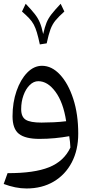

<svg xmlns="http://www.w3.org/2000/svg" viewBox="-20 -746 508 1040"><path d="M232.9 -511.2 195.8 -505.4Q187.5 -544.4 179.9 -569.8Q172.4 -595.2 162.6 -613.3Q152.8 -631.3 137.7 -647.2Q122.6 -663.1 99.1 -683.6L119.1 -725.6Q150.9 -692.4 168.5 -669.9Q186 -647.5 196 -623.5Q206.1 -599.6 213.9 -561.5Q222.2 -599.1 231.9 -623Q241.7 -647 259.3 -669.4Q276.9 -691.9 308.6 -725.6L328.6 -683.6Q297.9 -656.2 280.8 -635.5Q263.7 -614.7 253.4 -587.2Q243.2 -559.6 232.9 -511.2ZM123.5 274.9Q93.8 274.9 62.5 268.6Q31.2 262.2 0 250.5L21 191.9Q165 192.4 245.8 159.9Q326.7 127.4 361.3 53.2Q360.8 36.6 359.1 22.5Q357.4 8.3 355 -8.3Q317.9 -1.5 276.6 2.4Q235.4 6.3 193.8 6.3Q117.2 6.3 82.5 -21Q47.9 -48.3 47.9 -116.2Q47.9 -190.9 69.6 -253.2Q91.3 -315.4 127.4 -352.5Q163.6 -389.6 207.5 -389.6Q260.3 -389.6 304.9 -341.8Q349.6 -293.9 376.7 -210.9Q403.8 -127.9 403.8 -22Q403.8 66.4 368.9 133.3Q334 200.2 271 237.5Q208 274.9 123.5 274.9ZM338.4 -89.4Q322.8 -191.4 280.5 -248.8Q238.3 -306.2 187.5 -306.2Q162.1 -306.2 140.9 -285.2Q119.6 -264.2 107.2 -229.7Q94.7 -195.3 94.7 -154.8Q94.7 -112.8 119.4 -97.4Q144 -82 204.6 -82Q235.4 -82 271 -83.7Q306.6 -85.4 338.4 -89.4Z"/></svg>

Font: Pinar DS3-Regular
Style: Regular
Weight: 400
Designer: Amin Abedi
Version: Version 2.000